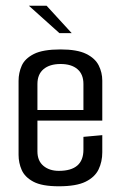

<svg xmlns="http://www.w3.org/2000/svg" viewBox="-20 -648 423 672"><path d="M186 4Q127 4 97 -12Q67 -28 56 -53Q45 -78 45 -106V-365Q45 -393 56 -418Q67 -443 98.5 -459Q130 -475 192 -475Q250 -475 281.5 -459.5Q313 -444 325.5 -419Q338 -394 338 -366V-226H111V-118Q111 -85 132 -67.5Q153 -50 186 -50Q272 -50 272 -124V-169L338 -175V-115Q338 -82 325 -55Q312 -28 279.5 -12Q247 4 186 4ZM111 -354V-263H272V-354Q272 -388 251 -406Q230 -424 192 -424Q154 -424 132.5 -406Q111 -388 111 -354ZM188 -532 81 -628H143L231 -532Z"/></svg>

Font: Smooch Sans Medium
Style: Regular
Weight: 500
Designer: Robert E. Leuschke
Foundry: Robert E. Leuschke
Version: Version 1.010; ttfautohint (v1.8.3)